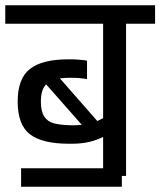

<svg xmlns="http://www.w3.org/2000/svg" viewBox="-30 -667 608 728"><path d="M558 -647V-577H448V0H432V41H50V-29H361V-148Q311 -122 244 -122H231Q131 -122 84 -157.5Q37 -193 37 -282Q37 -369 83.5 -405.5Q130 -442 228 -442H240Q255 -442 272 -440.5Q289 -439 300 -437V-367Q272 -372 244 -372H232Q219 -372 197 -370L339 -208L361 -219V-577H-10V-647ZM251 -192Q262 -192 280 -194L145 -347Q125 -327 125 -282Q125 -245 137.5 -225.5Q150 -206 174 -199.5Q198 -193 238 -192Z"/></svg>

Font: Biryani
Style: Regular
Weight: 400
Designer: Dan Reynolds and Mathieu Réguer
Foundry: Dan Reynolds and Mathieu Réguer
Version: Version 1.004; ttfautohint (v1.1) -l 5 -r 5 -G 72 -x 0 -D la